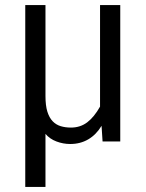

<svg xmlns="http://www.w3.org/2000/svg" viewBox="-20 -560 576 760"><path d="M80 180V-540H160V-180Q160 -142 167.5 -118Q175 -94 188.5 -80Q202 -66 220.5 -60.5Q239 -55 261 -55Q298 -55 325.5 -76Q353 -97 376 -138V-540H456V0H386L382 -62Q361 -27 329.5 -8.5Q298 10 258 10Q230 10 203.5 0Q177 -10 160 -30V180Z"/></svg>

Font: Carrois Gothic
Style: Regular
Weight: 400
Designer: Ralph du Carrois
Foundry: Ralph du Carrois
Version: Version 1.002